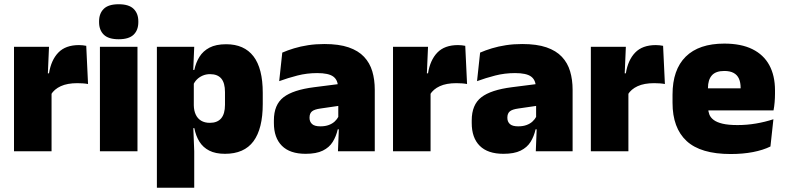

<svg xmlns="http://www.w3.org/2000/svg" viewBox="-20 -713 3702 905"><path d="M220.5 -267.5 169.5 -367.5H211Q221 -430 255 -465.2Q289 -500.5 352.5 -500.5Q362 -500.5 370.2 -499.5Q378.5 -498.5 386.5 -497L395 -317Q385 -319 371.2 -320Q357.5 -321 344.5 -321Q297.5 -321 266.5 -306.8Q235.5 -292.5 220.5 -267.5ZM46 0V-492.5H211L204 -329.5H223V0Z M451 0V-492.5H628V0ZM539.5 -528Q491 -528 469 -549.8Q447 -571.5 447 -608.5V-612.5Q447 -649.5 469 -671.2Q491 -693 539.5 -693Q587.5 -693 609.8 -671.2Q632 -649.5 632 -612.5V-608.5Q632 -571 609.8 -549.5Q587.5 -528 539.5 -528Z M1040.5 12Q996 12 966.5 -3Q937 -18 920 -45.2Q903 -72.5 896 -109H853.5L893.5 -216.5Q894 -191 902.8 -172.5Q911.5 -154 928.2 -144Q945 -134 969 -134Q1004.5 -134 1022.5 -155.2Q1040.5 -176.5 1040.5 -219V-279Q1040.5 -322 1023 -342.8Q1005.5 -363.5 970 -363.5Q951 -363.5 935 -356.5Q919 -349.5 907.5 -337.8Q896 -326 890.5 -311.5L850 -383.5H896Q903 -417.5 920 -445Q937 -472.5 967.5 -488.5Q998 -504.5 1046 -504.5Q1131 -504.5 1174.8 -447.5Q1218.5 -390.5 1218.5 -275.5V-223Q1218.5 -106.5 1174.8 -47.2Q1131 12 1040.5 12ZM719.5 172V-492.5H895.5L889.5 -352L893.5 -340V-158L890.5 -128.5L895.5 0V172Z M1573 0 1578 -126 1574.5 -130.5V-283.5L1573 -301.5Q1573 -336 1550.8 -352.2Q1528.5 -368.5 1475 -368.5Q1426.5 -368.5 1381.8 -357Q1337 -345.5 1296 -330.5L1310.5 -465Q1335.5 -476 1366 -485.2Q1396.5 -494.5 1432.5 -500Q1468.5 -505.5 1509 -505.5Q1577.5 -505.5 1623.2 -489.8Q1669 -474 1696 -445.2Q1723 -416.5 1734.8 -377Q1746.5 -337.5 1746.5 -290V0ZM1420.5 12Q1346.5 12 1308.8 -25.8Q1271 -63.5 1271 -133V-145.5Q1271 -219.5 1316.2 -254.5Q1361.5 -289.5 1461 -302L1586.5 -318L1597 -217L1490.5 -201.5Q1461.5 -197.5 1450.2 -187.8Q1439 -178 1439 -159V-157Q1439 -139.5 1450.8 -128.5Q1462.5 -117.5 1490 -117.5Q1513 -117.5 1529.8 -123.8Q1546.5 -130 1557.8 -140.5Q1569 -151 1575.5 -163.5L1600.5 -103.5H1572Q1564.5 -70 1548.2 -44Q1532 -18 1501.5 -3Q1471 12 1420.5 12Z M2007 -267.5 1956 -367.5H1997.5Q2007.5 -430 2041.5 -465.2Q2075.5 -500.5 2139 -500.5Q2148.5 -500.5 2156.8 -499.5Q2165 -498.5 2173 -497L2181.5 -317Q2171.5 -319 2157.8 -320Q2144 -321 2131 -321Q2084 -321 2053 -306.8Q2022 -292.5 2007 -267.5ZM1832.5 0V-492.5H1997.5L1990.5 -329.5H2009.5V0Z M2505.5 0 2510.5 -126 2507 -130.5V-283.5L2505.5 -301.5Q2505.5 -336 2483.2 -352.2Q2461 -368.5 2407.5 -368.5Q2359 -368.5 2314.2 -357Q2269.5 -345.5 2228.5 -330.5L2243 -465Q2268 -476 2298.5 -485.2Q2329 -494.5 2365 -500Q2401 -505.5 2441.5 -505.5Q2510 -505.5 2555.8 -489.8Q2601.5 -474 2628.5 -445.2Q2655.5 -416.5 2667.2 -377Q2679 -337.5 2679 -290V0ZM2353 12Q2279 12 2241.2 -25.8Q2203.5 -63.5 2203.5 -133V-145.5Q2203.5 -219.5 2248.8 -254.5Q2294 -289.5 2393.5 -302L2519 -318L2529.5 -217L2423 -201.5Q2394 -197.5 2382.8 -187.8Q2371.5 -178 2371.5 -159V-157Q2371.5 -139.5 2383.2 -128.5Q2395 -117.5 2422.5 -117.5Q2445.5 -117.5 2462.2 -123.8Q2479 -130 2490.2 -140.5Q2501.5 -151 2508 -163.5L2533 -103.5H2504.5Q2497 -70 2480.8 -44Q2464.5 -18 2434 -3Q2403.5 12 2353 12Z M2939.5 -267.5 2888.5 -367.5H2930Q2940 -430 2974 -465.2Q3008 -500.5 3071.5 -500.5Q3081 -500.5 3089.2 -499.5Q3097.5 -498.5 3105.5 -497L3114 -317Q3104 -319 3090.2 -320Q3076.5 -321 3063.5 -321Q3016.5 -321 2985.5 -306.8Q2954.5 -292.5 2939.5 -267.5ZM2765 0V-492.5H2930L2923 -329.5H2942V0Z M3424 13Q3282.5 13 3216.2 -48.5Q3150 -110 3150 -228.5V-267Q3150 -384.5 3212.2 -446Q3274.5 -507.5 3394 -507.5Q3473.5 -507.5 3526.5 -481.2Q3579.5 -455 3606.2 -405.8Q3633 -356.5 3633 -287V-271.5Q3633 -251.5 3631.2 -230.8Q3629.5 -210 3626 -192.5H3467.5Q3469.5 -223 3470.2 -250Q3471 -277 3471 -298.5Q3471 -324.5 3463 -342.2Q3455 -360 3438 -369.2Q3421 -378.5 3394 -378.5Q3353.5 -378.5 3335.2 -357.5Q3317 -336.5 3317 -298V-253.5L3318 -234.5V-203.5Q3318 -188 3323.5 -173.5Q3329 -159 3343.8 -147.8Q3358.5 -136.5 3385.8 -130Q3413 -123.5 3456.5 -123.5Q3501 -123.5 3543.5 -130.8Q3586 -138 3625.5 -151L3611.5 -22.5Q3577 -5.5 3529.2 3.8Q3481.5 13 3424 13ZM3243.5 -192.5V-296.5H3590.5V-192.5Z"/></svg>

Font: Anek Gurmukhi Medium ExtraBold
Style: Regular
Weight: 800
Version: Version 1.003